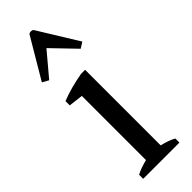

<svg xmlns="http://www.w3.org/2000/svg" viewBox="-266 -814 832 832"><g transform="rotate(-45 150.5 -398.0)"><path d="M263 0H41V-25Q56 -33 72 -38.5Q88 -44 107 -49V-442L41 -450V-476Q70 -488 104 -497Q138 -506 172 -512H197V-49Q217 -44 233 -38.5Q249 -33 263 -25ZM55 -590 26 -606 136 -792Q140 -796 148 -796Q149 -796 150 -796Q156 -796 161 -792L275 -607L248 -590L145 -697Z"/></g></svg>

Font: PTSerif
Style: Regular
Weight: 400
Designer: A.Korolkova, O.Umpeleva, V.Yefimov
Foundry: ParaType Ltd
Version: Version 1.000W OFL; ttfautohint (v1.2) -l 8 -r 50 -G 200 -x 